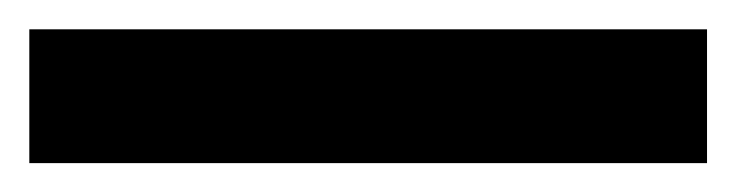

<svg xmlns="http://www.w3.org/2000/svg" viewBox="-20 -20 502 131"><path d="M462.4 0V91.3H0V0Z"/></svg>

Font: Inter 16pt Medium
Style: Regular
Weight: 500
Version: Version 4.001;git-66647c0bb